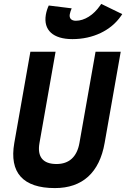

<svg xmlns="http://www.w3.org/2000/svg" viewBox="-20 -960 650 990"><path d="M263.2 9.8C404.8 9.8 492.7 -69.8 519.5 -222.7L602.5 -693.4H472.7L389.6 -222.7C377 -151.4 336.4 -114.3 271.5 -114.3C201.2 -114.3 170.9 -151.4 183.6 -222.7L266.6 -693.4H136.7L53.7 -222.7C26.9 -69.8 98.6 9.8 263.2 9.8ZM353.5 -758.3C459.5 -758.3 552.2 -802.7 604 -877.9L610.4 -887.2L502 -939.9L496.6 -932.1C462.4 -882.3 415.5 -853 371.1 -853C347.7 -853 335.9 -865.7 339.8 -886.7C341.3 -895.5 345.2 -906.7 349.6 -917L231.4 -931.6C225.1 -918.9 219.2 -900.9 216.3 -883.8C203.1 -804.7 253.9 -758.3 353.5 -758.3Z"/></svg>

Font: Cascadia Mono NF
Style: Bold Italic
Weight: 700
Italic angle: -10°
Monospace: yes
Designer: Aaron Bell
Foundry: Saja Typeworks
Version: Version 2404.023